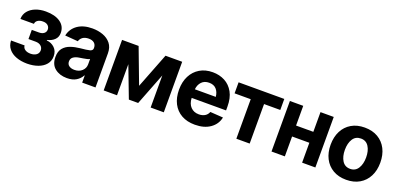

<svg xmlns="http://www.w3.org/2000/svg" viewBox="-1 -1246 4004 1949"><g transform="rotate(20 2000.5 -271.5)"><path d="M32.2 -154.8H178.7Q180.2 -127.4 203.4 -111.8Q226.6 -96.2 263.2 -96.2Q299.8 -96.2 324.7 -113.5Q349.6 -130.9 350.1 -163.6Q349.6 -192.9 328.1 -210.9Q306.6 -229 271.5 -229H193.4V-328.1H271.5Q306.2 -328.6 325.4 -344.7Q344.7 -360.8 344.7 -385.7Q344.7 -413.1 325 -430.2Q305.2 -447.3 271.5 -446.8Q237.8 -447.3 215.8 -432.1Q193.8 -417 192.9 -393.1H46.9Q47.4 -441.9 76.4 -477.8Q105.5 -513.7 154.5 -533.2Q203.6 -552.7 264.6 -552.7Q365.2 -552.7 423.1 -511.5Q481 -470.2 480.5 -398.4Q481 -355.5 452.4 -326.2Q423.8 -296.9 373 -284.7V-279.3Q422.9 -275.9 458.5 -241.9Q494.1 -208 494.1 -151.4Q494.1 -100.6 464.4 -64.5Q434.6 -28.3 382.6 -9Q330.6 10.3 263.7 10.7Q197.8 10.3 146.2 -8.8Q94.7 -27.8 64.5 -64.5Q34.2 -101.1 32.2 -154.8Z M693.8 10.3Q615.7 10.3 564.2 -30.5Q512.7 -71.3 512.7 -152.3Q512.7 -213.4 541.5 -248Q570.3 -282.7 616.9 -299.1Q663.6 -315.4 717.8 -320.8Q788.6 -327.1 819.1 -335Q849.6 -342.8 849.6 -369.1V-371.6Q849.6 -405.3 828.4 -423.8Q807.1 -442.4 768.6 -442.4Q728 -442.4 703.6 -424.6Q679.2 -406.7 671.9 -379.4L531.7 -390.6Q547.4 -465.3 609.1 -509Q670.9 -552.7 769.5 -552.7Q830.1 -552.7 882.8 -533.7Q935.5 -514.6 968.3 -473.9Q1001 -433.1 1001 -368.2V0H856.9V-76.2H853Q833 -37.6 793.7 -13.7Q754.4 10.3 693.8 10.3ZM737.3 -94.2Q787.1 -94.2 818.8 -123.3Q850.6 -152.3 850.6 -194.8V-252.9Q841.3 -246.6 822.8 -242.2Q804.2 -237.8 783.2 -234.4Q762.2 -231 746.1 -228.5Q705.6 -222.7 681.4 -205.8Q657.2 -189 657.2 -157.2Q657.2 -126 679.7 -110.1Q702.1 -94.2 737.3 -94.2Z M1411.1 -167 1558.6 -545.9H1738.8V0H1596.7V-346.7L1461.9 0H1361.3L1233.4 -335.9V0H1089.4V-545.9H1268.1Z M2076.2 10.7Q1991.7 10.7 1931.2 -23.4Q1870.6 -57.6 1837.9 -120.6Q1805.2 -183.6 1805.2 -270.5Q1805.2 -354.5 1837.6 -418Q1870.1 -481.4 1929.2 -517.1Q1988.3 -552.7 2068.8 -552.7Q2141.1 -552.7 2199.5 -522Q2257.8 -491.2 2292 -429.7Q2326.2 -368.2 2326.2 -275.4V-234.4H1954.6Q1957 -171.9 1990.7 -137Q2024.4 -102.1 2078.1 -102.1Q2116.2 -102.1 2143.3 -118.2Q2170.4 -134.3 2181.6 -165L2321.3 -155.8Q2305.7 -80.1 2241.2 -34.7Q2176.8 10.7 2076.2 10.7ZM2069.8 -439.9Q2019 -439.9 1989.5 -408.4Q1960 -377 1955.1 -327.6H2181.2Q2175.8 -379.4 2147.9 -409.7Q2120.1 -439.9 2069.8 -439.9Z M2348.1 -426.8V-545.9H2841.8V-426.8H2666.5V0H2522.5V-426.8Z M3046.4 -545.9V-333H3232.9V-545.9H3376V0H3232.9V-214.8H3046.4V0H2902.3V-545.9Z M3710.4 10.7Q3627.9 10.7 3567.6 -24.7Q3507.3 -60.1 3474.9 -123.3Q3442.4 -186.5 3442.4 -270.5Q3442.4 -355 3474.9 -418.5Q3507.3 -481.9 3567.6 -517.3Q3627.9 -552.7 3710.4 -552.7Q3793.5 -552.7 3853.8 -517.3Q3914.1 -481.9 3946.5 -418.5Q3979 -355 3979 -270.5Q3979 -186.5 3946.5 -123.3Q3914.1 -60.1 3853.8 -24.7Q3793.5 10.7 3710.4 10.7ZM3711.4 -107.4Q3767.6 -107.4 3796.6 -153.8Q3825.7 -200.2 3825.7 -271.5Q3825.7 -342.8 3796.6 -388.7Q3767.6 -434.6 3711.4 -434.6Q3654.3 -434.6 3625.2 -388.7Q3596.2 -342.8 3596.2 -271.5Q3596.2 -200.2 3625.2 -153.8Q3654.3 -107.4 3711.4 -107.4Z"/></g></svg>

Font: Inter Tight
Style: Bold
Weight: 700
Designer: Rasmus Andersson
Foundry: rsms
Version: Version 3.004; ttfautohint (v1.8.4.7-5d5b)